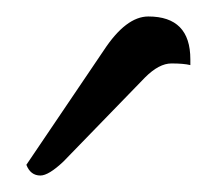

<svg xmlns="http://www.w3.org/2000/svg" viewBox="-20 -780 263 233"><path d="M211 -701Q203 -703 188 -703Q173 -703 156 -686L57 -584Q39 -567 29 -567Q17 -567 12 -580L106 -719Q133 -760 160 -760Q211 -760 211 -708Q211 -705 211 -701Z"/></svg>

Font: Laila Light
Style: Regular
Weight: 300
Designer: Hitesh Malaviya
Foundry: Indian Type Foundry
Version: Version 1.302;PS 1.0;hotconv 1.0.78;makeotf.lib2.5.61930; tt